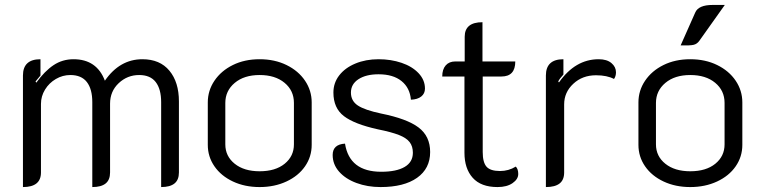

<svg xmlns="http://www.w3.org/2000/svg" viewBox="-20 -749 3081 778"><path d="M73 -443Q73 -509 144 -509V-443Q130 -427 124 -419L127 -414Q161 -461 197 -485Q233 -509 278 -509Q372 -509 405 -422Q465 -509 557 -509Q628 -509 666.5 -462.5Q705 -416 705 -338V-50Q705 -20 687 -5.5Q669 9 633 9V-335Q633 -388 611 -416.5Q589 -445 544 -445Q496 -445 461 -412Q426 -379 426 -329V-50Q426 -20 408 -5.5Q390 9 354 9V-335Q354 -388 332 -416.5Q310 -445 265 -445Q234 -445 206.5 -429Q179 -413 162.5 -386Q146 -359 146 -328V-50Q146 9 73 9Z M822 -162V-334Q822 -382 849 -422Q876 -462 923.5 -485.5Q971 -509 1032 -509Q1093 -509 1141 -485.5Q1189 -462 1216 -422Q1243 -382 1243 -334V-162Q1243 -114 1216 -75Q1189 -36 1140.5 -13.5Q1092 9 1032 9Q972 9 924 -13.5Q876 -36 849 -75Q822 -114 822 -162ZM1171 -164V-332Q1171 -382 1133 -413.5Q1095 -445 1032 -445Q969 -445 931 -413Q893 -381 893 -332V-164Q893 -116 931 -85.5Q969 -55 1032 -55Q1096 -55 1133.5 -85.5Q1171 -116 1171 -164Z M1328 -121Q1328 -164 1378 -167Q1396 -53 1525 -53Q1586 -53 1619.5 -72.5Q1653 -92 1653 -130Q1653 -156 1640 -173Q1627 -190 1596.5 -202Q1566 -214 1511 -225Q1416 -246 1373.5 -278.5Q1331 -311 1331 -374Q1331 -413 1354.5 -443.5Q1378 -474 1420 -491.5Q1462 -509 1514 -509Q1564 -509 1607 -494.5Q1650 -480 1676 -452.5Q1702 -425 1702 -390Q1702 -370 1687 -358Q1672 -346 1645 -345Q1641 -393 1607 -420.5Q1573 -448 1514 -448Q1463 -448 1432.5 -428Q1402 -408 1402 -374Q1402 -340 1430 -321.5Q1458 -303 1524 -289Q1629 -268 1676 -232.5Q1723 -197 1723 -133Q1723 -66 1670 -28.5Q1617 9 1522 9Q1469 9 1424.5 -7.5Q1380 -24 1354 -53.5Q1328 -83 1328 -121Z M1862 -130V-439H1772Q1772 -468 1786 -484Q1800 -500 1825 -500H1863V-600Q1863 -659 1935 -659V-500H2068Q2068 -439 2012 -439H1936V-133Q1936 -91 1951.5 -73.5Q1967 -56 2006 -56Q2041 -56 2070 -74Q2080 -64 2080 -44Q2080 -23 2057 -7Q2034 9 1996 9Q1929 9 1895.5 -28.5Q1862 -66 1862 -130Z M2266 -326V-50Q2266 -20 2247.5 -5.5Q2229 9 2192 9V-443Q2192 -509 2263 -509V-447Q2248 -431 2242 -419L2245 -415Q2311 -509 2406 -509Q2439 -509 2457.5 -493.5Q2476 -478 2476 -456Q2476 -440 2468 -429Q2440 -444 2395 -444Q2340 -444 2303 -409.5Q2266 -375 2266 -326Z M2567 -162V-334Q2567 -382 2594 -422Q2621 -462 2668.5 -485.5Q2716 -509 2777 -509Q2838 -509 2886 -485.5Q2934 -462 2961 -422Q2988 -382 2988 -334V-162Q2988 -114 2961 -75Q2934 -36 2885.5 -13.5Q2837 9 2777 9Q2717 9 2669 -13.5Q2621 -36 2594 -75Q2567 -114 2567 -162ZM2916 -164V-332Q2916 -382 2878 -413.5Q2840 -445 2777 -445Q2714 -445 2676 -413Q2638 -381 2638 -332V-164Q2638 -116 2676 -85.5Q2714 -55 2777 -55Q2841 -55 2878.5 -85.5Q2916 -116 2916 -164ZM2797 -698Q2810 -729 2868 -729H2917L2814 -584Q2805 -571 2791 -567.5Q2777 -564 2738 -565Z"/></svg>

Font: K2D Light
Style: Regular
Weight: 300
Designer: Katatrad Aksorn Co.,Ltd.
Foundry: Cadson Demak Co.,Ltd.
Version: Version 1.000; ttfautohint (v1.6)